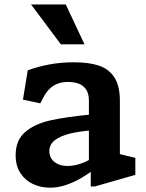

<svg xmlns="http://www.w3.org/2000/svg" viewBox="-20 -838 660 869"><path d="M390.8 -83.9 382.4 -97V-382.1Q382.4 -414.3 369.7 -433.1Q356.9 -451.9 335.6 -459.6Q314.2 -467.3 286.2 -467.2Q250.4 -467.2 222.7 -450.4Q195 -433.7 175.1 -394.9L162.4 -370.2L83.9 -387.1L105.6 -519.9Q152 -536.5 203.4 -546.3Q254.8 -556.1 314.6 -556.1Q382.1 -556.1 427.2 -541.2Q472.3 -526.2 497.5 -488Q522.6 -449.8 522.6 -381.3V-118.3L500.5 -145.9L592.5 -123.5V-46.6L409.1 6H390.8ZM50.8 -135.4Q50.8 -202.5 92.9 -239.5Q135.1 -276.6 207.2 -293Q279.4 -309.3 400.2 -320.6L399.5 -248.5Q342 -244.1 298.4 -233.8Q254.8 -223.5 229 -204Q203.2 -184.4 203.2 -153.8Q203.2 -135.2 213 -119.8Q222.9 -104.4 241.6 -95.6Q260.2 -86.8 286.4 -86.8Q315.3 -86.8 348.3 -98.4Q381.3 -110 410.6 -131.7V-74.5L408 -72.5Q377.3 -49.5 346.2 -31.3Q315.2 -13.2 278.9 -0.8Q242.6 11.5 205.9 11.5Q165.8 11.5 130.3 -4.6Q94.9 -20.7 72.8 -53.8Q50.8 -87 50.8 -135.4ZM120.6 -817.7H277.7L362.4 -637.4H255.4Z"/></svg>

Font: Monaspace Xenon Var
Style: Regular
Weight: 400
Designer: Riley Cran and the Lettermatic Team
Version: Version 1.000 (Monaspace Xenon Var)